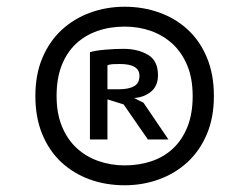

<svg xmlns="http://www.w3.org/2000/svg" viewBox="-20 -736 740 570"><path d="M85 -451Q85 -515 106 -564.5Q127 -614 163.5 -647.5Q200 -681 248 -698.5Q296 -716 350 -716Q405 -716 453.5 -698.5Q502 -681 538 -647.5Q574 -614 594.5 -564.5Q615 -515 615 -451Q615 -387 594 -337.5Q573 -288 536.5 -254.5Q500 -221 452 -203.5Q404 -186 350 -186Q294 -186 246 -203.5Q198 -221 162 -254.5Q126 -288 105.5 -337.5Q85 -387 85 -451ZM148 -451Q148 -399 164 -360.5Q180 -322 207.5 -296.5Q235 -271 272 -258Q309 -245 350 -245Q393 -245 430 -257.5Q467 -270 494 -295.5Q521 -321 536.5 -359.5Q552 -398 552 -451Q552 -503 536 -541.5Q520 -580 492.5 -605.5Q465 -631 428.5 -644Q392 -657 350 -657Q306 -657 269 -644Q232 -631 205 -605.5Q178 -580 163 -541.5Q148 -503 148 -451ZM247 -581Q263 -586 292 -588.5Q321 -591 347 -591Q389 -591 419 -573.5Q449 -556 449 -513Q449 -481 428.5 -464Q408 -447 378 -445L406 -431L480 -322H419L347 -426L299 -441V-322H247ZM336 -546Q325 -546 315 -545.5Q305 -545 299 -542V-471H333Q362 -471 378 -480Q394 -489 394 -511Q394 -546 336 -546Z"/></svg>

Font: PT Sans
Style: Regular
Weight: 400
Designer: A.Korolkova, O.Umpeleva, V.Yefimov
Foundry: ParaType Ltd
Version: Version 2.003